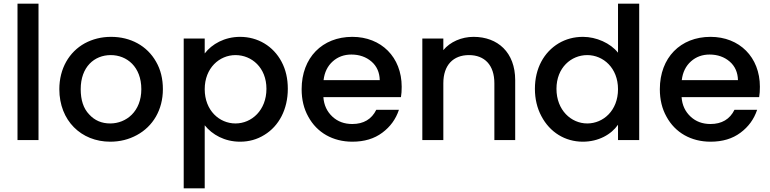

<svg xmlns="http://www.w3.org/2000/svg" viewBox="-20 -760 4181 1042"><path d="M75 -740V0H189V-740Z M302 -276C302 -105 421 9 578 9C631 9 679 -3 723 -27C810 -74 864 -164 864 -276C864 -332 852 -382 827 -425C778 -512 688 -560 583 -560C530 -560 483 -548 440 -525C355 -478 302 -388 302 -276ZM418 -276C418 -397 492 -461 581 -461C669 -461 747 -397 747 -276C747 -155 665 -90 578 -90C532 -90 494 -106 464 -139C433 -171 418 -217 418 -276Z M1091 262V-80C1132 -29 1199 9 1283 9C1331 9 1375 -3 1415 -28C1494 -76 1542 -167 1542 -278C1542 -333 1531 -382 1508 -425C1463 -510 1379 -560 1283 -560C1199 -560 1130 -521 1091 -470V-551H977V262ZM1091 -276C1091 -391 1171 -461 1258 -461C1346 -461 1426 -393 1426 -278C1426 -162 1346 -90 1258 -90C1171 -90 1091 -160 1091 -276Z M1653 -127C1700 -40 1787 9 1892 9C1957 9 2011 -7 2055 -40C2098 -72 2128 -113 2145 -164H2022C1997 -113 1953 -87 1892 -87C1849 -87 1813 -100 1784 -127C1755 -154 1738 -189 1735 -233H2156C2159 -250 2160 -268 2160 -289C2160 -450 2049 -560 1892 -560C1729 -560 1617 -447 1617 -276C1617 -219 1629 -170 1653 -127ZM1786 -427C1814 -452 1848 -464 1887 -464C1930 -464 1967 -451 1996 -426C2025 -401 2040 -367 2041 -325H1736C1741 -368 1758 -402 1786 -427Z M2272 0H2386V-308C2386 -407 2440 -461 2525 -461C2610 -461 2663 -407 2663 -308V0H2776V-325C2776 -476 2681 -560 2550 -560C2485 -560 2423 -533 2386 -488V-551H2272Z M2883 -278C2883 -223 2895 -173 2918 -130C2964 -42 3047 9 3143 9C3228 9 3297 -30 3334 -83V0H3449V-740H3334V-474C3293 -526 3216 -560 3144 -560C3095 -560 3051 -548 3012 -525C2932 -477 2883 -389 2883 -278ZM3000 -278C3000 -393 3080 -461 3167 -461C3254 -461 3334 -391 3334 -276C3334 -160 3254 -90 3167 -90C3080 -90 3000 -162 3000 -278Z M3597 -127C3644 -40 3731 9 3836 9C3901 9 3955 -7 3999 -40C4042 -72 4072 -113 4089 -164H3966C3941 -113 3897 -87 3836 -87C3793 -87 3757 -100 3728 -127C3699 -154 3682 -189 3679 -233H4100C4103 -250 4104 -268 4104 -289C4104 -450 3993 -560 3836 -560C3673 -560 3561 -447 3561 -276C3561 -219 3573 -170 3597 -127ZM3730 -427C3758 -452 3792 -464 3831 -464C3874 -464 3911 -451 3940 -426C3969 -401 3984 -367 3985 -325H3680C3685 -368 3702 -402 3730 -427Z"/></svg>

Font: Poppins Medium
Style: Regular
Weight: 500
Designer: Ninad Kale (Devanagari), Jonny Pinhorn (Latin)
Foundry: Indian Type Foundry
Version: 4.004